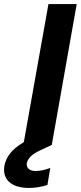

<svg xmlns="http://www.w3.org/2000/svg" viewBox="-99 -718 400 951"><path d="M136 198Q115 205 91.5 209Q68 213 44 213Q17 213 -7 207Q-31 201 -48.5 187.5Q-66 174 -74 153Q-82 132 -77 102Q-71 71 -49.5 42.5Q-28 14 19 -14L141 -698H281L158 -3L159 -1H158V0H157L108 23Q70 40 54 56Q38 72 34 89Q31 107 42.5 118Q54 129 77 129Q109 129 150 114L136 198Z"/></svg>

Font: SVN-Poppins SemiBold
Style: Italic
Weight: 600
Italic angle: -10°
Designer: Ninad Kale (Devanagari), Jonny Pinhorn (Latin)
Foundry: Indian Type Foundry
Version: Version 3.002 2017; ttfautohint (v1.8.3)